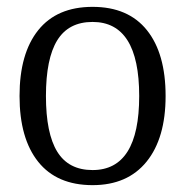

<svg xmlns="http://www.w3.org/2000/svg" viewBox="-20 -530 541 560"><path d="M250 10Q146 10 91.5 -58Q37 -126 37 -250Q37 -374 91.5 -442Q146 -510 250 -510Q354 -510 408.5 -442Q463 -374 463 -250Q463 -127 407.5 -58.5Q352 10 250 10ZM250 -34Q386 -34 386 -250Q386 -466 250 -466Q180 -466 147 -412.5Q114 -359 114 -250Q114 -141 147 -87.5Q180 -34 250 -34Z"/></svg>

Font: Arsenal
Style: Regular
Weight: 400
Designer: Andrij Shevchenko
Foundry: Stairsfor
Version: Version 2.001;PS 002.001;hotconv 1.0.88;makeotf.lib2.5.64775